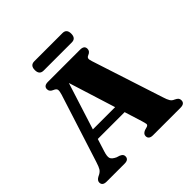

<svg xmlns="http://www.w3.org/2000/svg" viewBox="-217 -1025 1199 1199"><g transform="rotate(-45 382.0 -425.5)"><path d="M246.5 -29Q246.5 0 210 0H51.5Q14.5 0 14.5 -28.5Q14.5 -46 36 -58L49 -64.5Q65 -73 73.5 -86.2Q82 -99.5 92.5 -133L236.5 -583.5Q244.5 -609.5 241.8 -620.8Q239 -632 221 -639.5Q195.5 -649.5 195.5 -671.5Q195.5 -700 233 -700H516.5Q553.5 -700 553.5 -671.5Q553.5 -649.5 529.5 -640Q516.5 -635 514 -626.2Q511.5 -617.5 518 -598L671.5 -125.5Q680.5 -96 689.2 -82.2Q698 -68.5 713.5 -62.5Q729.5 -55 735.2 -47.8Q741 -40.5 741 -29Q741 0 703.5 0H461Q424 0 424 -29Q424 -48 448 -58L470.5 -64.5Q483 -69.5 481.8 -79.2Q480.5 -89 474 -110.5L437.5 -227.5H200.5L174 -143.5Q163 -109 168.2 -93Q173.5 -77 202.5 -63.5L223 -57Q234.5 -52 240.5 -45.8Q246.5 -39.5 246.5 -29ZM221 -291.5H417.5L320 -602.5ZM226.5 -809.5Q226.5 -851 263.5 -851H512Q548.5 -851 548.5 -810Q548.5 -768.5 512 -768.5H263.5Q226.5 -768.5 226.5 -809.5Z"/></g></svg>

Font: Fraunces 9pt S000
Style: Bold
Weight: 700
Version: Version 1.000; ttfautohint (v1.8.3)